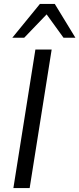

<svg xmlns="http://www.w3.org/2000/svg" viewBox="-20 -957 404 977"><path d="M48.1 0 160.1 -705H242.9L130.9 0ZM42.7 -765 183.1 -936.9H258.8L363.7 -765H303.2L217.3 -883.8L103.2 -765Z"/></svg>

Font: Mulish ExtraLight
Style: Italic
Weight: 200
Italic angle: -9°
Designer: Vernon Adams
Foundry: Vernon Adams
Version: Version 3.603